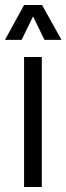

<svg xmlns="http://www.w3.org/2000/svg" viewBox="-46 -752 267 772"><path d="M50.8 0V-522.9H122.1V0ZM-25.9 -591.8 50.8 -731.9H123L201.2 -591.8H132.8L86.9 -686L41 -591.8Z"/></svg>

Font: Lumene Sans Condensed
Style: Regular
Weight: 400
Width: 3
Designer: Deni Anggara
Version: Version 1.003;Glyphs 3.1.2 (3151)